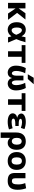

<svg xmlns="http://www.w3.org/2000/svg" viewBox="2333 -3140 1027 5733"><g transform="rotate(90 2846.5 -273.5)"><path d="M232 -318 375 -520H563L365 -271L571 0H384L232 -223H230V0H66V-520H230V-318Z M1148 -247Q1195 -144 1251 0H1093Q1081 -49 1066 -101Q982 10 868 10Q766 10 704.5 -61.5Q643 -133 643 -260Q643 -387 704.5 -458.5Q766 -530 868 -530Q930 -530 974 -504.5Q1018 -479 1067 -402Q1078 -450 1091 -520H1241Q1197 -357 1148 -247ZM1019 -245Q983 -340 951 -376.5Q919 -413 881 -413Q844 -413 822.5 -375Q801 -337 801 -260Q801 -183 824 -145Q847 -107 885 -107Q964 -107 1019 -245Z M1676 -407V0H1511V-407H1328V-520H1858V-407Z M2311 -117H2309Q2294 -58 2251 -24Q2208 10 2152 10Q2058 10 1999 -56Q1940 -122 1940 -238Q1940 -314 1959.5 -393.5Q1979 -473 2013 -530L2167 -512Q2136 -454 2117 -380.5Q2098 -307 2098 -242Q2098 -179 2118.5 -146.5Q2139 -114 2172 -114Q2202 -114 2221 -150.5Q2240 -187 2240 -258V-460H2380V-258Q2380 -187 2399 -150.5Q2418 -114 2448 -114Q2481 -114 2501.5 -146.5Q2522 -179 2522 -242Q2522 -307 2503 -380.5Q2484 -454 2453 -512L2607 -530Q2641 -473 2660.5 -393.5Q2680 -314 2680 -238Q2680 -122 2621 -56Q2562 10 2468 10Q2412 10 2369 -24Q2326 -58 2311 -117ZM2302 -767H2495L2338 -590H2198Z M3110 -407V0H2945V-407H2762V-520H3292V-407Z M3494 -273Q3432 -288 3401 -320.5Q3370 -353 3370 -397Q3370 -452 3436.5 -491Q3503 -530 3618 -530Q3726 -530 3835 -491L3800 -383Q3705 -418 3635 -418Q3528 -418 3528 -372Q3528 -345 3567 -331.5Q3606 -318 3705 -318H3742V-218H3705Q3602 -218 3562 -204Q3522 -190 3522 -161Q3522 -107 3626 -107Q3715 -107 3809 -137L3844 -29Q3730 10 3618 10Q3495 10 3429.5 -31Q3364 -72 3364 -140Q3364 -189 3400.5 -226.5Q3437 -264 3494 -271Z M3936 220V-243Q3936 -382 4005.5 -456Q4075 -530 4203 -530Q4322 -530 4387.5 -460Q4453 -390 4453 -260Q4453 -133 4395 -61.5Q4337 10 4246 10Q4155 10 4098 -62H4096V220ZM4300 -260Q4300 -333 4273 -370Q4246 -407 4198 -407Q4152 -407 4124 -369.5Q4096 -332 4096 -265V-255Q4096 -187 4124 -150Q4152 -113 4198 -113Q4243 -113 4271.5 -151.5Q4300 -190 4300 -260Z M4591 -457.5Q4662 -530 4787 -530Q4912 -530 4982.5 -457.5Q5053 -385 5053 -260Q5053 -135 4982.5 -62.5Q4912 10 4787 10Q4662 10 4591 -62.5Q4520 -135 4520 -260Q4520 -385 4591 -457.5ZM4787 -107Q4895 -107 4895 -260Q4895 -413 4787 -413Q4678 -413 4678 -260Q4678 -107 4787 -107Z M5647 -287Q5647 10 5387 10Q5255 10 5200 -40Q5145 -90 5145 -207V-520H5303V-223Q5303 -161 5322 -138Q5341 -115 5387 -115Q5439 -115 5463 -157Q5487 -199 5487 -308Q5487 -410 5447 -513L5602 -540Q5647 -417 5647 -287Z"/></g></svg>

Font: M PLUS 1p ExtraBold
Style: Regular
Weight: 800
Version: Version 1.062